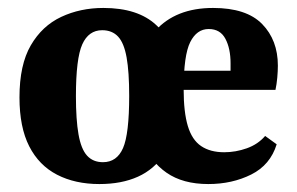

<svg xmlns="http://www.w3.org/2000/svg" viewBox="-20 -453 748 483"><path d="M230 10Q169 10 123.5 -13.5Q78 -37 53.5 -85Q29 -133 29 -208Q29 -290 57.5 -339Q86 -388 134 -410.5Q182 -433 240 -433Q327 -433 373 -390Q419 -347 426 -261V-164Q419 -104 393.5 -65.5Q368 -27 327 -8.5Q286 10 230 10ZM239 -45Q274 -45 289.5 -80.5Q305 -116 305 -212Q305 -272 298.5 -308.5Q292 -345 277 -361Q262 -377 237 -377Q203 -377 187 -341.5Q171 -306 171 -211Q171 -152 177.5 -115Q184 -78 199 -61.5Q214 -45 239 -45ZM504 10Q440 10 399 -18.5Q358 -47 338.5 -97Q319 -147 319 -211Q319 -318 370.5 -375.5Q422 -433 516 -433Q600 -433 639.5 -392.5Q679 -352 679 -288Q679 -274 677.5 -257.5Q676 -241 673 -227H399V-275H560Q560 -280 560 -284.5Q560 -289 560 -294Q560 -331 547 -355.5Q534 -380 505 -380Q475 -380 458.5 -347Q442 -314 442 -228Q442 -171 452.5 -136Q463 -101 486 -85.5Q509 -70 544 -70Q573 -70 601 -80Q629 -90 647 -111L676 -90Q660 -38 612 -14Q564 10 504 10Z"/></svg>

Font: Yrsa
Style: Regular
Weight: 400
Designer: Anna Giedrys (Yrsa+Rasa design), David Brezina (Yrsa art-direction, Rasa art-direction, design)
Foundry: Rosetta Type Foundry
Version: Version 2.004